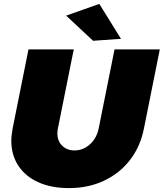

<svg xmlns="http://www.w3.org/2000/svg" viewBox="-20 -954 839 984"><path d="M718 -297Q700 -204 647 -135Q594 -66 513.5 -28Q433 10 333 10Q244 10 177.5 -19.5Q111 -49 74.5 -104Q38 -159 38 -233Q38 -259 45 -297L126 -701H358L277 -297Q274 -284 274 -271Q274 -231 299 -207Q324 -183 362 -183Q406 -183 441 -214.5Q476 -246 486 -297L567 -701H799ZM489 -934 600 -755 457 -745 319 -874Z"/></svg>

Font: Gontserrat Black
Style: Italic
Weight: 900
Italic angle: -11.3°
Designer: Julieta Ulanovsky
Foundry: Julieta Ulanovsky
Version: Version 6.001